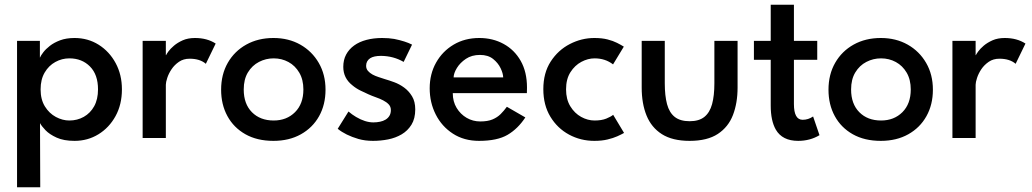

<svg xmlns="http://www.w3.org/2000/svg" viewBox="-20 -583 4360 811"><path d="M150 208H52V-410.5H148.5V-340H149Q152.5 -348.5 162.8 -362Q173 -375.5 190.5 -389.2Q208 -403 234 -412.8Q260 -422.5 295 -422.5Q351.5 -422.5 396.8 -394Q442 -365.5 468.5 -316.5Q495 -267.5 495 -205.5Q495 -141.5 468 -92.5Q441 -43.5 395.8 -15.8Q350.5 12 295 12Q249 12 219 -1.8Q189 -15.5 172.2 -33Q155.5 -50.5 149 -63ZM273 -74Q306.5 -74 334 -89.5Q361.5 -105 377.8 -134.2Q394 -163.5 394 -205.5Q394 -268 360 -302.2Q326 -336.5 273 -336.5Q241.5 -336.5 213.8 -321.2Q186 -306 168.8 -276.8Q151.5 -247.5 151.5 -205.5Q151.5 -162.5 169.8 -133.2Q188 -104 216 -89Q244 -74 273 -74Z M680.5 0H582.5V-410.5H680.5V-350H681.5Q683 -354 691.2 -365.5Q699.5 -377 714.8 -390Q730 -403 752 -412.8Q774 -422.5 803.5 -422.5Q855 -422.5 891 -399L849.5 -313.5Q824.5 -335 781 -335Q755 -335 736 -322Q717 -309 704.8 -290.8Q692.5 -272.5 686.5 -254Q680.5 -235.5 680.5 -225Z M1135 12Q1066 12 1016.5 -16Q967 -44 940.5 -92.8Q914 -141.5 914 -204Q914 -268.5 942.2 -317.8Q970.5 -367 1020.5 -394.8Q1070.5 -422.5 1135 -422.5Q1199 -422.5 1248.5 -394.5Q1298 -366.5 1326.5 -317.2Q1355 -268 1355 -204Q1355 -141 1327.8 -92.2Q1300.5 -43.5 1251 -15.8Q1201.5 12 1135 12ZM1136 -74Q1191 -74 1226.2 -109.2Q1261.5 -144.5 1261.5 -205Q1261.5 -246.5 1244.2 -276Q1227 -305.5 1198.5 -321Q1170 -336.5 1136 -336.5Q1103 -336.5 1074 -321.5Q1045 -306.5 1027.2 -277.2Q1009.5 -248 1009.5 -205Q1009.5 -144 1044.2 -109Q1079 -74 1136 -74Z M1555.5 12Q1522 12 1494 4Q1439.5 -12 1406.5 -39L1452 -112Q1467 -99 1484 -89Q1523 -66 1557 -66Q1571.5 -66 1585 -68.8Q1598.5 -71.5 1608.8 -77.8Q1619 -84 1625 -94Q1631 -104 1631 -118Q1631 -132.5 1621.8 -142.2Q1612.5 -152 1598.2 -159.2Q1584 -166.5 1567.5 -172.2Q1551 -178 1536 -184.8Q1521 -191.5 1502.5 -200.5Q1484 -209.5 1468 -223Q1430 -253 1430 -300.5Q1430 -330 1442 -352.5Q1454 -375 1475.8 -390.8Q1497.5 -406.5 1527.8 -414.5Q1558 -422.5 1594 -422.5Q1622.5 -422.5 1645.5 -418.5Q1692.5 -409 1720.5 -394.5L1685 -321.5Q1642 -346.5 1589.5 -347Q1559 -347 1543.5 -337Q1526.5 -325.5 1526.5 -305Q1526.5 -292.5 1534.2 -283.5Q1542 -274.5 1553.5 -268.2Q1565 -262 1579 -257.5L1605 -249Q1622.5 -244 1645 -235.8Q1667.5 -227.5 1687.2 -213Q1707 -198.5 1720.5 -176.2Q1734 -154 1734 -121Q1734 -82 1718 -56.2Q1702 -30.5 1676.5 -15.5Q1651 -0.5 1619.5 5.8Q1588 12 1555.5 12Z M2003.5 12Q1940 12 1893 -18.5Q1846 -49 1820.5 -99.5Q1795 -150 1795 -210Q1795 -270.5 1822 -318.5Q1849 -366.5 1896.2 -394.5Q1943.5 -422.5 2004.5 -422.5Q2061.5 -422.5 2107.2 -397.5Q2153 -372.5 2179.5 -325.8Q2206 -279 2206 -213Q2206 -201 2205.5 -189.5H1892.5Q1892.5 -154 1908.8 -127.2Q1925 -100.5 1951.2 -85.2Q1977.5 -70 2008.5 -70Q2040 -70 2060.2 -78.5Q2080.5 -87 2094.8 -101.2Q2109 -115.5 2121 -132L2199 -87Q2167.5 -39 2124 -13.5Q2080.5 12 2003.5 12ZM2105.5 -256Q2105 -273 2094.5 -295Q2084 -317 2062.8 -334Q2041.5 -351 2007.5 -351Q1972.5 -351 1948 -334.5Q1923.5 -318 1910 -296Q1896.5 -274 1896 -256Z M2490.5 12Q2432.5 12 2383.5 -14.5Q2334.5 -41 2304.8 -90Q2275 -139 2275 -206.5Q2275 -275 2306.2 -323.2Q2337.5 -371.5 2387 -397Q2436.5 -422.5 2490.5 -422.5Q2522.5 -422.5 2546 -416.5Q2569.5 -410.5 2586.2 -402Q2603 -393.5 2615 -386L2569.5 -311Q2536.5 -336.5 2491.5 -336.5Q2463.5 -336.5 2435.8 -321.8Q2408 -307 2389.5 -278Q2371 -249 2371 -205.5Q2371 -163.5 2389 -134Q2407 -104.5 2434.8 -89.2Q2462.5 -74 2491.5 -74Q2521 -74 2540.8 -82Q2560.5 -90 2570 -98L2616 -21.5Q2604.5 -15 2587.2 -7.2Q2570 0.5 2546 6.2Q2522 12 2490.5 12Z M2893 12Q2820.5 12 2776 -16.2Q2731.5 -44.5 2711 -95Q2690.5 -145.5 2690.5 -213V-410.5H2788V-231Q2788 -179 2797.5 -143.2Q2807 -107.5 2830 -89.2Q2853 -71 2893 -71Q2932.5 -71 2955.2 -89.2Q2978 -107.5 2987.8 -143.2Q2997.5 -179 2997.5 -231V-410.5H3095.5V-213Q3095.5 -148 3076 -97.2Q3056.5 -46.5 3012 -17.2Q2967.5 12 2893 12Z M3351.5 12Q3284.5 12 3257 -35.5Q3235.5 -73 3235.5 -137V-330.5H3164.5V-410.5H3235.5V-563H3333.5V-410.5H3432V-330.5H3333.5V-143.5Q3333.5 -77 3370.5 -77Q3394 -77 3414.5 -91L3441.5 -12Q3401.5 12 3351.5 12Z M3700.5 12Q3631.5 12 3582 -16Q3532.5 -44 3506 -92.8Q3479.5 -141.5 3479.5 -204Q3479.5 -268.5 3507.8 -317.8Q3536 -367 3586 -394.8Q3636 -422.5 3700.5 -422.5Q3764.5 -422.5 3814 -394.5Q3863.5 -366.5 3892 -317.2Q3920.5 -268 3920.5 -204Q3920.5 -141 3893.2 -92.2Q3866 -43.5 3816.5 -15.8Q3767 12 3700.5 12ZM3701.5 -74Q3756.5 -74 3791.8 -109.2Q3827 -144.5 3827 -205Q3827 -246.5 3809.8 -276Q3792.5 -305.5 3764 -321Q3735.5 -336.5 3701.5 -336.5Q3668.5 -336.5 3639.5 -321.5Q3610.5 -306.5 3592.8 -277.2Q3575 -248 3575 -205Q3575 -144 3609.8 -109Q3644.5 -74 3701.5 -74Z M4101 0H4003V-410.5H4101V-350H4102Q4103.5 -354 4111.8 -365.5Q4120 -377 4135.2 -390Q4150.5 -403 4172.5 -412.8Q4194.5 -422.5 4224 -422.5Q4275.5 -422.5 4311.5 -399L4270 -313.5Q4245 -335 4201.5 -335Q4175.5 -335 4156.5 -322Q4137.5 -309 4125.2 -290.8Q4113 -272.5 4107 -254Q4101 -235.5 4101 -225Z"/></svg>

Font: Lucymar Sans Medium
Style: Regular
Weight: 500
Foundry: The League of Moveable Type (original font) / Main changes by Cristiano Sobral with portions from Mirco Monsees
Version: Version 2.001;August 30, 2020;FontCreator 13.0.0.2681 64-bit